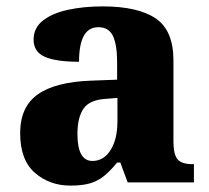

<svg xmlns="http://www.w3.org/2000/svg" viewBox="-20 -570 654 600"><path d="M200 10Q135 10 89 -30Q43 -70 43 -154Q43 -236 98 -275Q153 -314 265 -318L346 -321V-375Q346 -430 333 -457.5Q320 -485 287 -485Q227 -485 227 -377Q155 -377 120 -392.5Q85 -408 85 -446Q85 -483 114.5 -506Q144 -529 193 -539.5Q242 -550 301 -550Q411 -550 466.5 -512.5Q522 -475 522 -381V-128Q522 -87 535 -72Q548 -57 582 -57H586V0H379L356 -62H346Q324 -35 304.5 -19.5Q285 -4 261 3Q237 10 200 10ZM269 -67Q304 -67 325.5 -101Q347 -135 347 -191V-264L310 -261Q260 -258 241 -230.5Q222 -203 222 -151Q222 -67 269 -67Z"/></svg>

Font: Noto Serif Devanagari ExtraBold
Style: Regular
Weight: 800
Designer: Universal Thirst, Indian Type Foundry and the Monotype Design Team
Foundry: Monotype Imaging Inc.
Version: Version 2.004; ttfautohint (v1.8.4.7-5d5b)